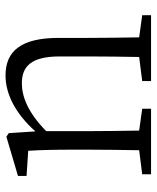

<svg xmlns="http://www.w3.org/2000/svg" viewBox="44 -610 566 694"><g transform="rotate(-90 327.0 -263.0)"><path d="M44 0H281V-32L202 -43C201 -98 200 -176 200 -227V-379C269 -447 327 -467 373 -467C435 -467 470 -432 470 -330V-227C470 -174 469 -98 468 -43L381 -32V0H619V-32L539 -43C538 -98 537 -174 537 -227V-334C537 -472 488 -526 401 -526C335 -526 264 -491 199 -418L193 -514L180 -523L38 -481V-450L129 -444C132 -395 133 -347 133 -280V-227C133 -176 132 -99 131 -43L44 -32Z"/></g></svg>

Font: Kiri Minchoo Light
Style: Regular
Weight: 300
Designer: Ryoko NISHIZUKA 西塚涼子 (kana & ideographs); Frank Grießhammer (Latin, Greek & Cyrillic);
akenotsuki.com/eyeben/fonts/ (U+
Foundry: Adobe
akenotsuki.com/eyeben/fonts/
Version: Version 4.002;hotconv 1.0.119;makeotfexe 2.5.65604